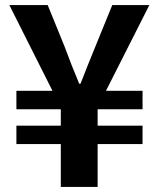

<svg xmlns="http://www.w3.org/2000/svg" viewBox="-20 -741 629 761"><path d="M17 -721H169L235 -559Q249 -521 263.5 -484Q278 -447 294 -409H299Q329 -486 359 -559L425 -721H572L400 -381H545V-308H367V-243H545V-170H367V0H221V-170H45V-243H221V-308H45V-381H188Z"/></svg>

Font: Kinto Sans
Style: Bold
Weight: 700
Designer: Authors: Ryoko NISHIZUKA  (kana & ideographs); Paul D. Hunt (Latin, Greek & Cyrillic); Wenlong ZHANG  (bopomofo); Sandol
Foundry: Adobe Systems Incorporated, ookami Inc.
Version: Version 0.001